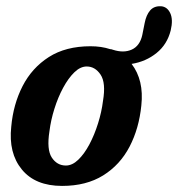

<svg xmlns="http://www.w3.org/2000/svg" viewBox="-20 -602 585 631"><path d="M277.5 -450Q313 -450 342 -440.5Q346.5 -440.5 351 -438.5Q386.5 -427 413 -439Q439.5 -451 447.5 -486.5L455.5 -526.5Q460.5 -552.5 473.2 -567.5Q486 -582.5 509 -581.5Q529.5 -580 539.5 -558.8Q549.5 -537.5 541 -502Q529.5 -456 494.5 -427.8Q459.5 -399.5 412.5 -392Q453.5 -338.5 444.5 -255.5Q437 -180 405.8 -120Q374.5 -60 319 -25.5Q263.5 9 184 9Q96 9 51.8 -45Q7.5 -99 17 -186Q23.5 -259 54.2 -319Q85 -379 140.5 -414.5Q196 -450 277.5 -450ZM196.5 -58Q217.5 -58 237.2 -77Q257 -96 273.8 -127.5Q290.5 -159 302.2 -196.5Q314 -234 318.5 -270.5Q328.5 -330 310.5 -356.8Q292.5 -383.5 265 -383.5Q244 -383.5 224.2 -364.2Q204.5 -345 187.5 -313.5Q170.5 -282 158.8 -244.5Q147 -207 142.5 -170.5Q133 -110.5 150.2 -84.2Q167.5 -58 196.5 -58Z"/></svg>

Font: Fraunces 144pt SuperSoft SemiBold
Style: Italic
Weight: 600
Italic angle: -16°
Version: Version 1.000;[b76b70a41]